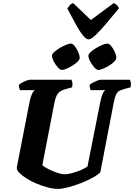

<svg xmlns="http://www.w3.org/2000/svg" viewBox="-20 -1218 864 1238"><path d="M354 0Q324 0 288 -9.5Q252 -19 216 -34Q180 -49 151 -67.5Q122 -86 104.5 -104Q87 -122 88 -136L170 -558Q183 -622 205 -637H109Q107 -642 104 -650.5Q101 -659 102 -671Q110 -679 124.5 -686.5Q139 -694 153 -699Q167 -704 173 -704H441Q443 -700 446 -688Q449 -676 445 -655L398 -642Q367 -633 353 -614.5Q339 -596 331 -556L253 -153Q267 -140 295.5 -126Q324 -112 352.5 -103Q381 -94 395 -94Q414 -94 441.5 -101Q469 -108 497 -119.5Q525 -131 544 -144L626 -557Q640 -627 660 -637H564Q563 -640 560 -650Q557 -660 558 -671Q565 -678 579.5 -685.5Q594 -693 608 -698.5Q622 -704 628 -704H818Q820 -699 823 -687Q826 -675 822 -655L781 -644Q765 -639 752 -633.5Q739 -628 729.5 -610Q720 -592 712 -549L627 -108Q613 -92 579 -73Q545 -54 502.5 -37.5Q460 -21 420 -10.5Q380 0 354 0ZM614 -767Q603 -767 588 -783.5Q573 -800 561.5 -822Q550 -844 550 -859Q550 -869 564.5 -882.5Q579 -896 600 -908.5Q621 -921 641 -929Q661 -937 672 -937Q684 -937 697.5 -920.5Q711 -904 720.5 -882.5Q730 -861 730 -845Q730 -834 716.5 -820.5Q703 -807 683.5 -795Q664 -783 645 -775Q626 -767 614 -767ZM379 -767Q368 -767 353 -783.5Q338 -800 326.5 -822Q315 -844 315 -859Q315 -869 329.5 -882.5Q344 -896 365 -908.5Q386 -921 406 -929Q426 -937 437 -937Q449 -937 462 -920.5Q475 -904 484.5 -882Q494 -860 494 -845Q494 -834 480.5 -820.5Q467 -807 447.5 -795Q428 -783 409 -775Q390 -767 379 -767ZM551 -964Q535 -964 513 -992Q491 -1020 466 -1066Q441 -1112 414 -1164Q423 -1176 430.5 -1185Q438 -1194 452 -1198L566 -1089L713 -1198Q727 -1193 735.5 -1183.5Q744 -1174 747 -1165Q704 -1112 665 -1066Q626 -1020 596.5 -992Q567 -964 551 -964Z"/></svg>

Font: Texturina Black
Style: Italic
Weight: 900
Italic angle: -11°
Designer: Guillermo Torres Carreño
Foundry: Omnibus-Type
Version: Version 1.002; ttfautohint (v1.8.3)